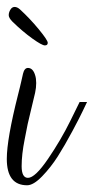

<svg xmlns="http://www.w3.org/2000/svg" viewBox="-47 -537 274 559"><path d="M34.4 -19.2Q55.2 -19.2 92.8 -74.4Q130.4 -129.6 157.6 -184.8L184.8 -240H206.4Q201.6 -230.4 194 -214Q186.4 -197.6 164 -155.6Q141.6 -113.6 121.2 -81.6Q100.8 -49.6 75.6 -23.6Q50.4 2.4 32 2.4Q-27.2 2.4 -27.2 -74.4Q-27.2 -132 5.6 -261.6Q8.8 -275.2 10.8 -282.4Q12.8 -289.6 15.2 -301.2Q17.6 -312.8 20 -322.4Q24 -339.2 34.4 -339.2Q48.8 -339.2 55.2 -318.4Q58.4 -308.8 58.4 -295.2Q58.4 -281.6 55.2 -266.8Q52 -252 44.8 -223.2Q37.6 -194.4 33.6 -176Q29.6 -157.6 24.8 -131.2Q16 -87.2 16 -53.2Q16 -19.2 34.4 -19.2ZM11.2 -509.6Q40 -483.2 66 -451.6Q92 -420 92 -412.4Q92 -404.8 83.6 -404.8Q75.2 -404.8 47.2 -424.8Q19.2 -444.8 -10.4 -473.6Q-21.6 -484.8 -21.6 -492.8Q-21.6 -500.8 -16.8 -508.8Q-12 -516.8 -4.4 -516.8Q3.2 -516.8 11.2 -509.6Z"/></svg>

Font: Rouge Script
Style: Regular
Weight: 400
Designer: Sabrina Mariela Lopez
Foundry: Typesenses
Version: Version 1.003